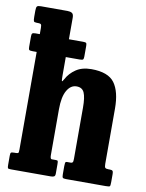

<svg xmlns="http://www.w3.org/2000/svg" viewBox="-87 -842 686 903"><g transform="rotate(10 256.0 -390.0)"><path d="M31.5 -650H52V-679Q52 -693 48.8 -696.5Q45.5 -700 35.5 -700H29Q17 -700 14.5 -704.5Q12 -709 12 -725V-755Q12 -771 16 -775.5Q20 -780 34.5 -780H161.5Q174.5 -780 182.8 -775Q191 -770 191 -753V-650H258.5Q270.5 -650 273.5 -647Q276.5 -644 276.5 -633.5V-583.5Q276.5 -572.5 273.8 -568.8Q271 -565 257 -565H191V-477Q191 -455 192.5 -450.8Q194 -446.5 202.5 -462Q217.5 -490.5 246.5 -510.2Q275.5 -530 320 -530Q400.5 -530 430.8 -488.5Q461 -447 461 -366.5V-102.5Q461 -87.5 465 -83.8Q469 -80 481 -80H487Q497 -80 500.2 -76.2Q503.5 -72.5 503.5 -62V-23.5Q503.5 -6 500.8 -3Q498 0 481 0H291.5Q279 0 276 -3.5Q273 -7 273 -20V-58.5Q273 -67.5 274 -73.8Q275 -80 282.5 -80H300.5Q306.5 -80 309.2 -83.5Q312 -87 312 -100.5V-345.5Q312 -393.5 302.2 -415.8Q292.5 -438 265.5 -438Q237 -438 219.5 -407.2Q202 -376.5 202 -318V-98.5Q202 -80 209.5 -80H229.5Q237 -80 238.5 -76.8Q240 -73.5 240 -60.5V-17Q240 -6 234.5 -3Q229 0 219 0H28Q16 0 14 -3.2Q12 -6.5 12 -19V-62Q12 -74 14.8 -77Q17.5 -80 30 -80H37Q46 -80 49 -82Q52 -84 52 -98.5V-565H33.5Q19.5 -565 16.2 -568Q13 -571 13 -582.5V-633Q13 -643 16.2 -646.5Q19.5 -650 31.5 -650Z"/></g></svg>

Font: Besley* Condensed
Style: Bold
Weight: 700
Width: 3
Designer: Owen Earl
Foundry: indestructible type*
Version: Version 3.000; ttfautohint (v1.8.3)